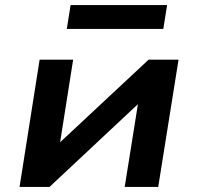

<svg xmlns="http://www.w3.org/2000/svg" viewBox="-20 -736 779 756"><path d="M57 0 136 -501H268L215 -165H205L565 -501H683L603 0H471L525 -338H536L175 0ZM243 -622 258 -716H638L623 -622Z"/></svg>

Font: Nunito Sans 7pt SemiExpanded
Style: Bold Italic
Weight: 700
Width: 6
Italic angle: -9°
Designer: Vernon Adams
Foundry: Vernon Adams
Version: Version 3.101;gftools[0.9.27]